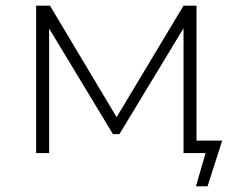

<svg xmlns="http://www.w3.org/2000/svg" viewBox="-20 -542 846 680"><path d="M767 -44 715 118H674L708 0H630V-442L403 -67H380L154 -441V0H108V-522H157L393 -127L630 -522H676V-44Z"/></svg>

Font: Montserrat Alternates Light
Style: Regular
Weight: 300
Designer: Julieta Ulanovsky
Foundry: Julieta Ulanovsky
Version: Version 7.200